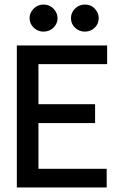

<svg xmlns="http://www.w3.org/2000/svg" viewBox="-20 -824 540 844"><path d="M54 0V-624H451V-542H149V-366H398V-283H149V-82H449V0ZM171 -685Q146 -685 128 -702.5Q110 -720 110 -744Q110 -768 128 -786Q146 -804 171 -804Q198 -804 215.5 -785.5Q233 -767 233 -744Q233 -720 215 -702.5Q197 -685 171 -685ZM353 -685Q328 -685 310 -702Q292 -719 292 -744Q292 -769 310 -786.5Q328 -804 353 -804Q380 -804 397 -785.5Q414 -767 414 -744Q414 -720 396.5 -702.5Q379 -685 353 -685Z"/></svg>

Font: Inconsolata SemiBold
Style: Regular
Weight: 600
Monospace: yes
Designer: Raph Levien, Cyreal, Brenton Simpson
Foundry: Raph Levien, Cyreal, Google
Version: Version 3.100; ttfautohint (v1.8.4.7-5d5b)